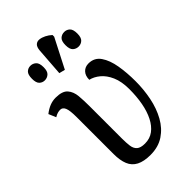

<svg xmlns="http://www.w3.org/2000/svg" viewBox="-246 -889 979 979"><g transform="rotate(-45 243.5 -399.0)"><path d="M228 10Q181 10 152 -5Q123 -20 110.5 -50.5Q98 -81 98 -127V-393Q98 -441 90 -460Q82 -479 65 -479Q56 -479 46.5 -476.5Q37 -474 24 -466L7 -506Q29 -523 49.5 -531Q70 -539 92 -539Q140 -539 159 -517Q178 -495 181 -460.5Q184 -426 184 -388V-151Q184 -122 187 -99Q190 -76 204 -63.5Q218 -51 249 -51Q285 -51 311 -70.5Q337 -90 354.5 -124.5Q372 -159 380.5 -204.5Q389 -250 389 -303Q389 -359 372.5 -396.5Q356 -434 330.5 -455Q305 -476 278 -482Q278 -511 293.5 -527.5Q309 -544 334 -544Q376 -544 399 -510.5Q422 -477 431 -424Q440 -371 440 -310Q440 -250 428.5 -193Q417 -136 391.5 -90Q366 -44 325.5 -17Q285 10 228 10ZM226 -606 194 -614 205 -766Q207 -790 217.5 -799.5Q228 -809 243.5 -807.5Q259 -806 276 -797.5Q293 -789 307 -776V-764ZM116 -640Q99 -640 87 -651.5Q75 -663 75 -692Q75 -722 87 -733.5Q99 -745 116 -745Q133 -745 146 -733.5Q159 -722 159 -692Q159 -663 146 -651.5Q133 -640 116 -640ZM360 -640Q342 -640 329.5 -651.5Q317 -663 317 -692Q317 -722 329.5 -733.5Q342 -745 360 -745Q377 -745 389.5 -733.5Q402 -722 402 -692Q402 -663 389.5 -651.5Q377 -640 360 -640Z"/></g></svg>

Font: Noto Serif ExtraCondensed
Style: Regular
Weight: 400
Width: 2
Designer: Monotype Design Team
Foundry: Monotype Imaging Inc.
Version: Version 2.013